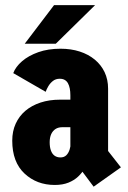

<svg xmlns="http://www.w3.org/2000/svg" viewBox="-20 -699 490 737"><path d="M339.4 17.6 264.4 -82.6 350 -176.8 444.1 -56.6ZM253.1 -158.1 319.3 -83.4Q314.2 -68.4 304.5 -51.9Q294.9 -35.4 279.8 -21.1Q264.7 -6.8 242.6 2.1Q220.5 11 190.1 11Q121 11 74 -33Q27 -77 27 -159.1Q27 -195.3 40.2 -224.2Q53.4 -253.2 77.5 -273.7Q101.6 -294.1 135.4 -305.3Q169.1 -316.4 210.1 -316.4H264.6V-210.7H218.9Q203.9 -210.7 193.1 -203.8Q182.4 -196.9 176.5 -184Q170.7 -171 170.7 -153.1Q170.7 -133.7 175.6 -120.8Q180.4 -107.8 189.7 -101.2Q199 -94.7 211.9 -94.7Q225.9 -94.7 234.4 -102.9Q242.9 -111.1 247.4 -125.4Q251.9 -139.7 253.1 -158.1ZM212.3 -512Q252.7 -512 286 -501.2Q319.2 -490.5 343.8 -470.2Q368.3 -449.9 381.6 -421.8Q394.9 -393.6 394.9 -358.7V-83.9L250.1 -108.3V-333.6Q250.1 -347.6 247.8 -359.4Q245.5 -371.1 240.8 -379.5Q236.1 -387.9 228.3 -392.3Q220.6 -396.7 209.3 -396.7Q193.9 -396.7 183.1 -388.2Q172.4 -379.7 165.6 -368.2Q158.8 -356.7 155.3 -346.6L30.9 -418.3Q39.9 -442.6 64.7 -464Q89.5 -485.4 127.1 -498.7Q164.6 -512 212.3 -512ZM74.9 -531.1 187.4 -679.2H344.9L194.1 -531.1Z"/></svg>

Font: League Mono Thin Condensed
Style: Regular
Weight: 100
Width: 1
Designer: Tyler Finck
Foundry: The League of Moveable Type / Tyler Finck
Version: Version 2.300;RELEASE